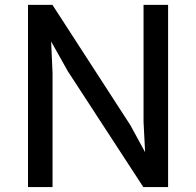

<svg xmlns="http://www.w3.org/2000/svg" viewBox="-20 -763 800 783"><path d="M94.2 0H194.3V-464.8L188.5 -593.8L256.8 -472.2L564.5 0H665.5V-743.2H565.4V-266.1L571.8 -142.1L511.7 -252.4L193.8 -743.2H94.2Z"/></svg>

Font: Merriweather Sans
Style: Regular
Weight: 400
Designer: Eben Sorkin ( eben@eyebytes.com )
Foundry: Eben Sorkin
Version: Version 1.003